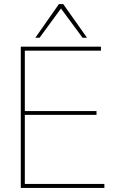

<svg xmlns="http://www.w3.org/2000/svg" viewBox="-20 -931 565 951"><path d="M83 0V-700H480V-680H103V-381H458V-362H103V-20H497V0ZM155 -744 272 -911H293L411 -744H389L282 -889L176 -744Z"/></svg>

Font: Georama Thin
Style: Regular
Weight: 100
Designer: Jean-Baptiste Levee
Foundry: Production Type
Version: Version 1.000